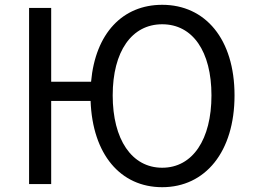

<svg xmlns="http://www.w3.org/2000/svg" viewBox="-20 -766 1054 799"><path d="M655 -68C528 -68 449 -186 449 -369C449 -552 528 -665 655 -665C782 -665 860 -552 860 -369C860 -186 782 -68 655 -68ZM655 13C834 13 956 -134 956 -369C956 -604 834 -746 655 -746C490 -746 377 -627 359 -426H193V-733H101V0H193V-346H357C365 -124 481 13 655 13Z"/></svg>

Font: Source Han Sans JP
Style: Regular
Weight: 400
Designer: Ryoko NISHIZUKA 西塚涼子 (kana, bopomofo & ideographs); Paul D. Hunt (Latin, Greek & Cyrillic); Sandoll Communications 산돌커뮤니
Foundry: Adobe
Version: Version 2.004;hotconv 1.0.118;makeotfexe 2.5.65603